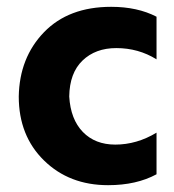

<svg xmlns="http://www.w3.org/2000/svg" viewBox="-20 -535 509 563"><path d="M183 -252Q187 -185 223 -148Q259 -111 318 -111Q381 -111 439 -146V-24Q380 8 297 8Q183 8 109 -64.5Q35 -137 35 -252Q37 -366 109 -440.5Q181 -515 306 -515Q383 -515 439 -486V-361Q386 -394 321 -394Q260 -394 222 -357.5Q184 -321 183 -252Z"/></svg>

Font: Hind Bold
Style: Regular
Weight: 700
Designer: Manushi Parikh, Satya Rajpurohit
Foundry: Indian Type Foundry
Version: Version 1.201;PS 1.0;hotconv 1.0.78;makeotf.lib2.5.61930; tt